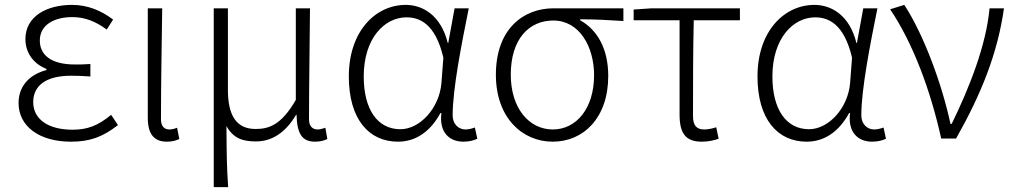

<svg xmlns="http://www.w3.org/2000/svg" viewBox="-20 -567 4153 786"><path d="M270 13C348 13 400 -6 463 -55L435 -97C381 -52 337 -36 277 -36C177 -36 116 -79 116 -149C116 -217 169 -257 271 -257C296 -257 319 -256 350 -254V-305C323 -303 307 -303 287 -303C185 -303 143 -345 143 -401C143 -466 203 -497 276 -497C328 -497 372 -479 417 -446L443 -487C395 -523 340 -547 275 -547C171 -547 84 -500 84 -407C84 -354 114 -307 170 -285V-280C111 -265 56 -223 56 -145C56 -50 141 13 270 13Z M663 13C686 13 702 8 714 2L705 -44C692 -39 683 -37 673 -37C653 -37 639 -50 639 -78C639 -225 642 -379 644 -533H585V-85C585 -19 610 13 663 13Z M855 199H914C908 111 908 66 907 -51C936 1 976 12 1028 12C1091 12 1148 -22 1192 -97H1194C1196 -20 1216 13 1270 13C1292 13 1308 8 1320 2L1312 -44C1298 -39 1290 -37 1280 -37C1260 -37 1245 -50 1245 -78C1245 -225 1248 -379 1249 -533H1191V-158C1131 -54 1080 -39 1026 -39C946 -39 913 -97 913 -199V-533H855Z M1609 13C1681 13 1741 -27 1783 -104H1787C1777 -26 1819 13 1877 13C1903 13 1921 7 1934 1L1924 -45C1913 -41 1899 -37 1886 -37C1857 -37 1833 -59 1833 -95C1833 -201 1869 -385 1899 -533H1841L1815 -391H1813C1785 -505 1710 -547 1641 -547C1518 -547 1408 -440 1408 -254C1408 -78 1491 13 1609 13ZM1619 -38C1524 -38 1469 -121 1469 -254C1469 -410 1554 -496 1644 -496C1696 -496 1762 -472 1795 -331L1787 -226C1778 -124 1699 -38 1619 -38Z M2243 13C2368 13 2470 -84 2470 -256C2470 -365 2427 -444 2355 -484V-488C2416 -488 2470 -485 2532 -481V-533H2246C2123 -533 2010 -449 2010 -261C2010 -85 2118 13 2243 13ZM2243 -37C2146 -37 2071 -124 2071 -261C2071 -409 2147 -483 2245 -483C2352 -483 2412 -376 2412 -259C2412 -124 2340 -37 2243 -37Z M2853 13C2880 13 2906 7 2922 1L2912 -46C2897 -41 2879 -37 2863 -37C2831 -37 2817 -54 2817 -92C2817 -220 2817 -350 2820 -484H3009V-533H2648L2574 -528V-484H2762V-98C2762 -22 2786 13 2853 13Z M3282 13C3354 13 3414 -27 3456 -104H3460C3450 -26 3492 13 3550 13C3576 13 3594 7 3607 1L3597 -45C3586 -41 3572 -37 3559 -37C3530 -37 3506 -59 3506 -95C3506 -201 3542 -385 3572 -533H3514L3488 -391H3486C3458 -505 3383 -547 3314 -547C3191 -547 3081 -440 3081 -254C3081 -78 3164 13 3282 13ZM3292 -38C3197 -38 3142 -121 3142 -254C3142 -410 3227 -496 3317 -496C3369 -496 3435 -472 3468 -331L3460 -226C3451 -124 3372 -38 3292 -38Z M3833 0H3894C3998 -184 4064 -349 4090 -533H4031C4017 -380 3947 -205 3876 -60H3871C3837 -219 3763 -423 3682 -547L3624 -529C3718 -390 3790 -195 3833 0Z"/></svg>

Font: Noto Sans T Chinese Light
Style: Regular
Weight: 300
Designer: Ryoko NISHIZUKA (kana & ideographs); Paul D. Hunt (Latin, Greek & Cyrillic); Wenlong ZHANG (bopomofo); Sandoll Communica
Foundry: Adobe Systems Incorporated
Version: Version 1.000;PS 1;hotconv 1.0.78;makeotf.lib2.5.61930